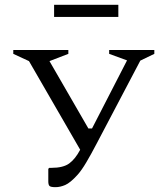

<svg xmlns="http://www.w3.org/2000/svg" viewBox="-20 -767 674 795"><path d="M204 -697V-747H470V-697ZM301 -43Q271 -10 250 -1Q229 8 210 8Q190 8 185 3Q180 -2 180 -16V-68L184 -72H193Q242 -72 267 -90.5Q292 -109 312 -147L100 -514L35 -544V-560H263V-544L185 -514L186 -512L346 -235H361L505 -515L506 -517L432 -544V-560H619V-544L561 -516L380 -172Q357 -128 337.5 -95Q318 -62 301 -43Z"/></svg>

Font: Spectral SC
Style: Regular
Weight: 400
Designer: Jean-Baptiste Levee
Foundry: Production Type
Version: Version 2.001